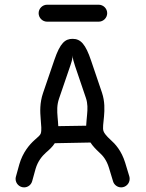

<svg xmlns="http://www.w3.org/2000/svg" viewBox="-20 -809 631 830"><path d="M119.1 -25.9 133.8 -79.1C143.6 -112.3 161.6 -133.8 178.2 -148.9C192.9 -161.6 207 -174.3 216.8 -189.9L371.1 -192.9C380.9 -177.7 394 -164.1 408.7 -150.4C424.8 -136.2 440.4 -117.7 450.7 -84.5L468.8 -24.9C473.1 -10.3 487.3 1 503.9 1C523.9 1 540.5 -15.6 540.5 -35.6C540.5 -39.6 540 -43 539.1 -46.4L521 -106C504.9 -157.7 478.5 -186.5 457.5 -205.1C441.4 -219.7 430.2 -232.9 427.2 -242.7C423.3 -255.9 426.8 -274.4 429.7 -306.6C432.1 -334.5 433.6 -370.1 420.9 -408.2L374 -546.4C350.1 -617.7 329.1 -641.1 293.9 -641.1C261.7 -641.1 240.2 -623.5 215.3 -550.8L166 -406.7C151.4 -363.8 153.3 -325.2 155.8 -295.9C158.2 -266.1 160.6 -245.6 156.2 -231.9C153.8 -224.6 144.5 -216.8 129.4 -203.6C106.9 -183.6 78.1 -149.4 63.5 -98.6L48.8 -45.4C47.9 -42 47.4 -39.1 47.4 -35.6C47.4 -15.6 64 1 84 1C101.1 1 114.7 -10.3 119.1 -25.9ZM406.7 -788.6H183.6C163.6 -788.6 147 -772 147 -752C147 -731.9 163.6 -715.3 183.6 -715.3H406.7C426.8 -715.3 443.4 -731.9 443.4 -752C443.4 -772 426.8 -788.6 406.7 -788.6ZM229 -301.8C226.6 -330.1 225.6 -355 235.4 -383.3L284.7 -527.3C298.8 -568.8 291.5 -567.9 293.9 -567.9C295.4 -567.9 290 -566.4 304.7 -522.9L351.6 -384.8C359.4 -361.3 358.9 -338.4 356.4 -312.5C355.5 -298.3 353 -281.7 352.5 -265.6L231.9 -263.7C231.4 -276.9 230 -290 229 -301.8Z"/></svg>

Font: Velvelyne
Style: Regular
Weight: 400
Designer: Manon Van der Borght et Mariel Nils
Foundry: Velvetyne
Version: Version 1.070;Glyphs 3.3.1 (3343)